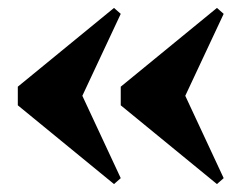

<svg xmlns="http://www.w3.org/2000/svg" viewBox="-20 -494 610 485"><path d="M268 -29 25 -228V-275L268 -474L285 -459L188 -252L285 -44ZM528 -29 285 -228V-275L528 -474L545 -459L448 -252L545 -44Z"/></svg>

Font: Arapey Black-Display
Style: Regular
Weight: 900
Designer: Eduardo Rodriguez Tunni
Foundry: Eduardo Rodriguez Tunni
Version: Version 4.000